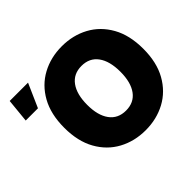

<svg xmlns="http://www.w3.org/2000/svg" viewBox="-164 -971 1214 1214"><g transform="rotate(-45 443.0 -363.5)"><path d="M512.7 11.7Q413.6 11.7 333.3 -31.7Q252.9 -75.2 206.1 -158.9Q159.2 -242.7 159.2 -363.3Q159.2 -484.9 206.1 -568.8Q252.9 -652.8 333.3 -696Q413.6 -739.3 512.7 -739.3Q611.8 -739.3 691.9 -696Q772 -652.8 819.1 -568.8Q866.2 -484.9 866.2 -363.3Q866.2 -242.2 819.1 -158.4Q772 -74.7 691.9 -31.5Q611.8 11.7 512.7 11.7ZM512.7 -164.1Q584.5 -164.1 622.8 -216.6Q661.1 -269 661.1 -363.3Q661.1 -458 622.8 -510.7Q584.5 -563.5 512.7 -563.5Q441.4 -563.5 402.8 -510.7Q364.3 -458 364.3 -363.3Q364.3 -269 402.8 -216.6Q441.4 -164.1 512.7 -164.1ZM19.5 -568.4 35.2 -727.5H199.2L128.9 -568.4Z"/></g></svg>

Font: Inter Display Black
Style: Regular
Weight: 900
Designer: Rasmus Andersson
Foundry: rsms
Version: Version 4.000;git-a52131595